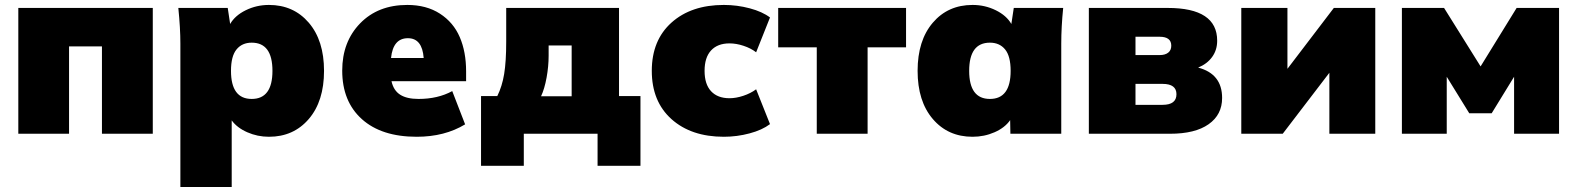

<svg xmlns="http://www.w3.org/2000/svg" viewBox="-20 -542 6391 778"><path d="M54.2 0V-509.8H599.1V0H393.1V-354H259.8V0Z M710.9 215.8V-365.2Q710.9 -428.2 702.6 -509.8H902.8L912.6 -444.8Q932.1 -479 975.8 -500.5Q1019.5 -522 1069.8 -522Q1169.4 -522 1231.2 -450Q1293 -377.9 1293 -254.9Q1293 -131.8 1231.2 -59.8Q1169.4 12.2 1069.8 12.2Q1023.4 12.2 981.9 -6.1Q940.4 -24.4 918.9 -54.2V215.8ZM1084 -254.9Q1084 -369.1 1000 -369.1Q960.9 -369.1 938.5 -341.8Q916 -314.5 916 -254.9Q916 -141.1 1000 -141.1Q1084 -141.1 1084 -254.9Z M1668.5 12.2Q1525.9 12.2 1446.3 -59.3Q1366.7 -130.9 1366.7 -255.9Q1366.7 -372.6 1439.2 -447.3Q1511.7 -522 1630.4 -522Q1708 -522 1762.7 -486.6Q1817.4 -451.2 1843 -391.6Q1868.7 -332 1868.7 -252.9V-212.9H1566.4Q1574.7 -175.3 1601.6 -158.2Q1628.4 -141.1 1675.8 -141.1Q1754.4 -141.1 1812.5 -172.9L1864.7 -38.1Q1781.7 12.2 1668.5 12.2ZM1632.8 -387.2Q1572.8 -387.2 1564.5 -307.1H1696.8Q1690.9 -387.2 1632.8 -387.2Z M1929.2 129.9V-152.8H1995.1Q2014.6 -191.9 2022.9 -242.2Q2031.2 -292.5 2031.2 -374V-509.8H2488.3V-152.8H2575.2V129.9H2401.4V0H2102.5V129.9ZM2172.4 -151.9H2296.4V-357.9H2203.1V-316.9Q2203.1 -272.9 2194.8 -227.5Q2186.5 -182.1 2172.4 -151.9Z M2913.1 12.2Q2780.8 12.2 2700.9 -59.3Q2621.1 -130.9 2621.1 -254.9Q2621.1 -378.9 2700.9 -450.4Q2780.8 -522 2913.1 -522Q2966.8 -522 3018.1 -508.3Q3069.3 -494.6 3100.1 -471.2L3043.9 -330.1Q3022.5 -346.7 2992.9 -356.4Q2963.4 -366.2 2936 -366.2Q2887.7 -366.2 2861.3 -337.6Q2835 -309.1 2835 -254.9Q2835 -200.7 2861.3 -172.4Q2887.7 -144 2936 -144Q2962.4 -144 2991.9 -153.8Q3021.5 -163.6 3043.9 -180.2L3100.1 -39.1Q3068.4 -15.1 3017.3 -1.5Q2966.3 12.2 2913.1 12.2Z M3289.6 0V-350.1H3133.3V-509.8H3651.4V-350.1H3495.6V0Z M3920.9 12.2Q3821.3 12.2 3759.8 -59.8Q3698.2 -131.8 3698.2 -254.9Q3698.2 -377.9 3759.8 -450Q3821.3 -522 3920.9 -522Q3971.2 -522 4014.9 -500.5Q4058.6 -479 4078.1 -444.8L4087.9 -509.8H4288.1Q4280.3 -433.1 4280.3 -365.2V0H4074.2L4073.2 -55.2Q4051.8 -24.4 4010 -6.1Q3968.3 12.2 3920.9 12.2ZM4075.2 -254.9Q4075.2 -314.5 4052.7 -341.8Q4030.3 -369.1 3991.2 -369.1Q3907.2 -369.1 3907.2 -254.9Q3907.2 -141.1 3991.2 -141.1Q4075.2 -141.1 4075.2 -254.9Z M4392.1 0V-509.8H4711.9Q4912.1 -509.8 4912.1 -377Q4912.1 -339.4 4891.8 -311.3Q4871.6 -283.2 4835 -268.1Q4932.1 -242.7 4932.1 -145Q4932.1 -77.1 4877.4 -38.6Q4822.8 0 4720.7 0ZM4581.1 -318.8H4678.7Q4701.2 -318.8 4713.6 -328.6Q4726.1 -338.4 4726.1 -356.9Q4726.1 -393.1 4678.7 -393.1H4581.1ZM4581.1 -117.2H4690.9Q4747.1 -117.2 4747.1 -160.2Q4747.1 -202.1 4690.9 -202.1H4581.1Z M5009.8 0V-509.8H5196.8V-263.2L5384.8 -509.8H5552.7V0H5366.7V-247.1L5177.7 0Z M5660.6 0V-509.8H5831.5L5979.5 -272.9L6125.5 -509.8H6297.4V0H6115.2V-231L6024.4 -83H5933.6L5842.3 -231V0Z"/></svg>

Font: Mulish ExtraBlack
Style: Regular
Weight: 1000
Designer: Vernon Adams
Foundry: Vernon Adams
Version: Version 3.603; ttfautohint (v1.8.3)